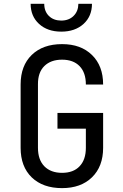

<svg xmlns="http://www.w3.org/2000/svg" viewBox="-20 -970 639 1000"><path d="M299.3 -805.2Q227.5 -805.2 183.6 -845.2Q139.6 -885.3 139.6 -950.2H210.4Q210.4 -911.1 234.4 -887.2Q258.3 -863.3 298.3 -862.8Q338.9 -862.8 363.3 -887.2Q387.7 -911.1 388.2 -950.2H459Q459 -885.3 415 -845.2Q370.6 -805.2 299.3 -805.2ZM303.2 9.8Q203.6 9.8 145.5 -45.9Q87.4 -102.1 87.4 -200.2V-529.8Q87.4 -627.9 145.5 -684.1Q203.6 -740.2 303.2 -740.2Q401.4 -740.2 459 -683.6Q517.1 -627 517.1 -529.8H427.2Q427.2 -591.8 394.5 -625.5Q361.8 -659.2 303.2 -659.2Q244.6 -659.2 210.9 -626Q177.2 -592.8 177.7 -530.8V-200.2Q177.7 -138.2 210.9 -104Q244.6 -69.8 303.2 -69.8Q362.3 -69.8 394.5 -104Q427.2 -138.2 427.2 -200.2V-299.8H279.3V-381.8H517.1V-200.2Q517.1 -103 459 -46.4Q401.4 9.8 303.2 9.8Z"/></svg>

Font: UDEV Gothic 35
Style: Regular
Weight: 400
Version: v2.1.0; ttfautohint (v1.8.4.7-5d5b-dirty) -l 6 -r 45 -G 200 